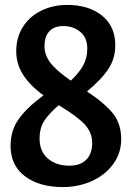

<svg xmlns="http://www.w3.org/2000/svg" viewBox="-20 -751 536 781"><path d="M473 -185Q473 -128 440.5 -83.5Q408 -39 353.5 -14.5Q299 10 236 10Q140 10 81.5 -34Q23 -78 23 -158Q23 -221 57 -268Q91 -315 157 -363Q102 -403 74 -447Q46 -491 46 -543Q46 -599 73.5 -642Q101 -685 148.5 -708Q196 -731 253 -731Q341 -731 395 -687.5Q449 -644 449 -567Q449 -514 421.5 -471.5Q394 -429 334 -379Q409 -329 441 -287.5Q473 -246 473 -185ZM161 -563Q161 -527 185 -495.5Q209 -464 268 -423Q303 -456 319 -486Q335 -516 335 -553Q335 -598 306.5 -621.5Q278 -645 237 -645Q201 -645 181 -624Q161 -603 161 -563ZM355 -170Q355 -212 324.5 -245Q294 -278 219 -323Q179 -289 160 -259.5Q141 -230 141 -187Q141 -135 175 -106Q209 -77 262 -77Q307 -77 331 -101.5Q355 -126 355 -170Z"/></svg>

Font: Enriqueta SemiBold
Style: Regular
Weight: 600
Designer: Viviana Monsalve, Gustavo Ibarra
Foundry: 72Puntos
Version: Version 2.000